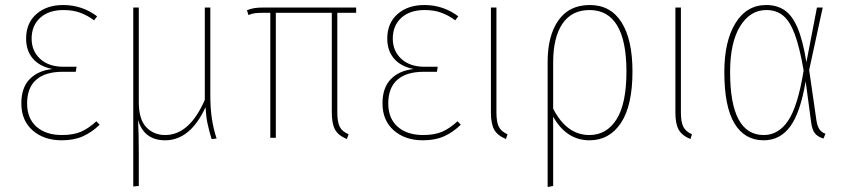

<svg xmlns="http://www.w3.org/2000/svg" viewBox="-20 -549 3366 765"><path d="M367 -484 355 -468Q328 -488 299 -498.5Q270 -509 233 -509Q174 -509 140 -478Q106 -447 106 -395Q106 -346 140 -314.5Q174 -283 233 -283H285L282 -263H230Q160 -263 124 -231Q88 -199 88 -137Q88 -77 125.5 -44Q163 -11 227 -11Q273 -11 303.5 -24.5Q334 -38 364 -66L377 -52Q346 -22 310.5 -6Q275 10 226 10Q155 10 110 -29.5Q65 -69 65 -137Q65 -200 98.5 -234Q132 -268 189 -274Q138 -284 111 -315.5Q84 -347 84 -395Q84 -457 125 -493Q166 -529 232 -529Q307 -529 367 -484Z M823 5Q812 -32 806.5 -58.5Q801 -85 799 -122Q738 10 638 10Q554 10 530 -71Q533 -20 533 64V192L511 194V-519H533V-142Q533 -74 562.5 -42.5Q592 -11 638 -11Q735 -11 796 -151V-519H818V-170Q818 -118 824 -77.5Q830 -37 843 3Z M1324 -498V-101Q1324 -63 1333.5 -44Q1343 -25 1369 -14L1362 5Q1328 -9 1315 -32.5Q1302 -56 1302 -101V-498H1079V0H1057V-498H1033Q1009 -498 996.5 -496.5Q984 -495 970 -489L964 -508Q978 -514 992.5 -516.5Q1007 -519 1030 -519H1399V-498Z M1806 -484 1794 -468Q1767 -488 1738 -498.5Q1709 -509 1672 -509Q1613 -509 1579 -478Q1545 -447 1545 -395Q1545 -346 1579 -314.5Q1613 -283 1672 -283H1724L1721 -263H1669Q1599 -263 1563 -231Q1527 -199 1527 -137Q1527 -77 1564.5 -44Q1602 -11 1666 -11Q1712 -11 1742.5 -24.5Q1773 -38 1803 -66L1816 -52Q1785 -22 1749.5 -6Q1714 10 1665 10Q1594 10 1549 -29.5Q1504 -69 1504 -137Q1504 -200 1537.5 -234Q1571 -268 1628 -274Q1577 -284 1550 -315.5Q1523 -347 1523 -395Q1523 -457 1564 -493Q1605 -529 1671 -529Q1746 -529 1806 -484Z M1958 -101Q1958 -63 1967.5 -44Q1977 -25 2002 -14L1996 5Q1962 -9 1949 -32.5Q1936 -56 1936 -101V-519H1958Z M2500 -264Q2500 -128 2454 -59Q2408 10 2329 10Q2237 10 2184 -84V192L2162 196V-303Q2162 -407 2205 -468Q2248 -529 2330 -529Q2413 -529 2456.5 -460Q2500 -391 2500 -264ZM2476 -264Q2476 -386 2439 -447.5Q2402 -509 2329 -509Q2258 -509 2221 -454.5Q2184 -400 2184 -300V-116Q2238 -11 2328 -11Q2397 -11 2436.5 -73.5Q2476 -136 2476 -264Z M2693 -101Q2693 -63 2702.5 -44Q2712 -25 2737 -14L2731 5Q2697 -9 2684 -32.5Q2671 -56 2671 -101V-519H2693Z M3193 -301 3235 -519H3258L3204 -270L3233 -69Q3237 -44 3246 -32.5Q3255 -21 3269 -16L3261 3Q3240 -3 3228 -16.5Q3216 -30 3212 -61L3190 -225Q3169 -100 3128.5 -45Q3088 10 3023 10Q2947 10 2906.5 -57Q2866 -124 2866 -262Q2866 -385 2910.5 -457Q2955 -529 3033 -529Q3076 -529 3106.5 -508Q3137 -487 3158 -437.5Q3179 -388 3193 -301ZM2889 -262Q2889 -11 3023 -11Q3082 -11 3120.5 -68.5Q3159 -126 3182 -268Q3166 -361 3146.5 -413Q3127 -465 3100 -487Q3073 -509 3033 -509Q2969 -509 2929 -444.5Q2889 -380 2889 -262Z"/></svg>

Font: Fira Sans Condensed Thin
Style: Regular
Weight: 250
Width: 3
Designer: Carrois Corporate & Edenspiekermann AG
Foundry: Carrois Corporate GbR & Edenspiekermann AG
Version: Version 4.203